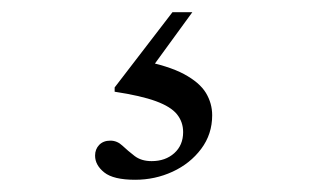

<svg xmlns="http://www.w3.org/2000/svg" viewBox="-20 -40 540 314"><path d="M201 254Q165.5 254 150.5 242Q135.5 230 135.5 214.5Q135.5 204 142.2 197Q149 190 160.5 190Q171.5 190 180.2 198.2Q189 206.5 200 215Q211 223.5 228 223.5Q250.5 223.5 265 210.5Q279.5 197.5 279.5 176Q279.5 159.5 269.5 147Q259.5 134.5 235 125.5Q210.5 116.5 167.5 110V103L262 -20H294.5L206 101.5L209 58.5Q255.5 67.5 281 81.2Q306.5 95 316.8 112Q327 129 327 148.5Q327 179.5 309 203.5Q291 227.5 262.2 240.8Q233.5 254 201 254Z"/></svg>

Font: Newsreader 36pt
Style: Regular
Weight: 400
Designer: Hugues Gentile
Foundry: Production Type
Version: Version 1.003